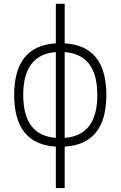

<svg xmlns="http://www.w3.org/2000/svg" viewBox="-20 -752 626 997"><path d="M270 224.6V9.3Q53.7 -3.4 53.7 -258.8Q53.7 -514.2 270 -526.9V-732.4H315.9V-526.9Q532.2 -514.2 532.2 -258.8Q532.2 -3.4 315.9 9.3V224.6ZM315.9 -481.4V-36.1Q485.4 -48.8 485.4 -258.8Q485.4 -468.8 315.9 -481.4ZM270 -36.1V-481.4Q100.6 -468.8 100.6 -258.8Q100.6 -48.8 270 -36.1Z"/></svg>

Font: Cascadia Code ExtraLight
Style: Regular
Weight: 200
Monospace: yes
Designer: Aaron Bell
Foundry: Saja Typeworks
Version: Version 2407.024; ttfautohint (v1.8.4)